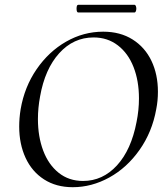

<svg xmlns="http://www.w3.org/2000/svg" viewBox="-20 -768 692 800"><path d="M60 -241Q60 -276 66 -313Q82 -406 132.5 -479.5Q183 -553 255.5 -594.5Q328 -636 410 -636Q481 -636 532.5 -603.5Q584 -571 611 -514.5Q638 -458 638 -386Q638 -348 631 -313Q614 -218 561.5 -143.5Q509 -69 435.5 -28.5Q362 12 283 12Q214 12 163.5 -20.5Q113 -53 86.5 -110.5Q60 -168 60 -241ZM549 -260Q559 -309 559 -358Q559 -431 536.5 -488.5Q514 -546 471 -579Q428 -612 370 -612Q286 -612 226.5 -546Q167 -480 147 -366Q138 -318 138 -272Q138 -199 160 -140.5Q182 -82 224.5 -48Q267 -14 326 -14Q408 -14 467.5 -79Q527 -144 549 -260ZM299 -732Q299 -748 306 -748H540Q544 -748 546 -743Q548 -738 548 -732Q548 -726 546 -721Q544 -716 540 -716H306Q299 -716 299 -732Z"/></svg>

Font: Cormorant Garamond Medium
Style: Italic
Weight: 500
Italic angle: -10°
Designer: Christian Thalmann (Catharsis Fonts)
Foundry: Catharsis Fonts
Version: Version 4.000